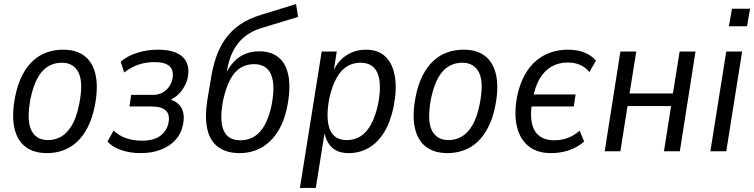

<svg xmlns="http://www.w3.org/2000/svg" viewBox="-20 -743 3704 943"><path d="M211 9Q145 9 104 -23Q63 -55 50 -117.5Q37 -180 55 -271Q67 -330 89.5 -373.5Q112 -417 142 -444.5Q172 -472 209.5 -485.5Q247 -499 290 -499Q356 -499 396.5 -467Q437 -435 450 -372.5Q463 -310 445 -220Q433 -161 410.5 -117.5Q388 -74 358.5 -46.5Q329 -19 291.5 -5Q254 9 211 9ZM216 -55Q251 -55 280.5 -72Q310 -89 333 -127.5Q356 -166 369 -232Q390 -337 366 -386Q342 -435 283 -435Q249 -435 219 -418.5Q189 -402 166.5 -363.5Q144 -325 130 -259Q110 -153 133.5 -104Q157 -55 216 -55Z M670 9Q618 9 574 -6.5Q530 -22 508 -48L538 -102Q563 -77 599 -64.5Q635 -52 677 -52Q734 -52 766 -75Q798 -98 807 -137Q816 -179 795 -199.5Q774 -220 725 -220H616L624 -277H732Q768 -277 793.5 -298.5Q819 -320 827 -355Q835 -397 813 -417.5Q791 -438 739 -438Q697 -438 660 -425.5Q623 -413 590 -387L573 -440Q605 -468 653.5 -483.5Q702 -499 755 -499Q840 -499 877.5 -463Q915 -427 902 -361Q897 -339 885 -317.5Q873 -296 855.5 -279Q838 -262 815 -252V-255Q857 -242 873 -209.5Q889 -177 878 -127Q870 -87 842 -56Q814 -25 770.5 -8Q727 9 670 9Z M1158 9Q1094 9 1053.5 -19.5Q1013 -48 999 -105.5Q985 -163 998 -250L1014 -344Q1023 -407 1040 -458Q1057 -509 1085.5 -550Q1114 -591 1157.5 -621.5Q1201 -652 1265 -671L1434 -723L1444 -660L1260 -604Q1215 -590 1180.5 -562Q1146 -534 1124.5 -491.5Q1103 -449 1094 -391L1092 -376H1087Q1105 -415 1129.5 -440.5Q1154 -466 1185 -478.5Q1216 -491 1253 -491Q1313 -491 1350 -459.5Q1387 -428 1397.5 -366.5Q1408 -305 1390 -216Q1374 -140 1340 -90Q1306 -40 1259.5 -15.5Q1213 9 1158 9ZM1161 -54Q1198 -54 1227.5 -71.5Q1257 -89 1279 -127Q1301 -165 1314 -227Q1333 -327 1311 -377.5Q1289 -428 1227 -428Q1191 -428 1161.5 -410Q1132 -392 1111 -353Q1090 -314 1076 -251Q1057 -153 1078 -103.5Q1099 -54 1161 -54Z M1453 180 1560 -490H1634L1616 -377H1610Q1626 -420 1651.5 -446.5Q1677 -473 1709 -486Q1741 -499 1778 -499Q1838 -499 1873.5 -464.5Q1909 -430 1919.5 -367Q1930 -304 1913 -218Q1897 -141 1865 -90.5Q1833 -40 1789 -15.5Q1745 9 1692 9Q1637 9 1607 -22Q1577 -53 1571 -108H1577L1531 180ZM1683 -55Q1721 -55 1750.5 -73.5Q1780 -92 1802 -131.5Q1824 -171 1837 -232Q1856 -331 1834.5 -383Q1813 -435 1750 -435Q1714 -435 1684.5 -417Q1655 -399 1633 -360Q1611 -321 1597 -259Q1579 -160 1600 -107.5Q1621 -55 1683 -55Z M2178 9Q2112 9 2071 -23Q2030 -55 2017 -117.5Q2004 -180 2022 -271Q2034 -330 2056.5 -373.5Q2079 -417 2109 -444.5Q2139 -472 2176.5 -485.5Q2214 -499 2257 -499Q2323 -499 2363.5 -467Q2404 -435 2417 -372.5Q2430 -310 2412 -220Q2400 -161 2377.5 -117.5Q2355 -74 2325.5 -46.5Q2296 -19 2258.5 -5Q2221 9 2178 9ZM2183 -55Q2218 -55 2247.5 -72Q2277 -89 2300 -127.5Q2323 -166 2336 -232Q2357 -337 2333 -386Q2309 -435 2250 -435Q2216 -435 2186 -418.5Q2156 -402 2133.5 -363.5Q2111 -325 2097 -259Q2077 -153 2100.5 -104Q2124 -55 2183 -55Z M2686 9Q2618 9 2575.5 -25.5Q2533 -60 2518.5 -123Q2504 -186 2520 -271Q2533 -331 2557 -374.5Q2581 -418 2614 -445.5Q2647 -473 2686.5 -486Q2726 -499 2769 -499Q2816 -499 2850.5 -485Q2885 -471 2907 -445L2875 -389Q2855 -413 2828.5 -424.5Q2802 -436 2768 -436Q2724 -436 2689 -416Q2654 -396 2630.5 -356.5Q2607 -317 2597 -255L2592 -279H2807L2798 -220H2583L2593 -237Q2583 -176 2593 -135Q2603 -94 2631 -74Q2659 -54 2701 -54Q2738 -54 2768.5 -65.5Q2799 -77 2827 -101L2849 -48Q2828 -29 2802 -16.5Q2776 -4 2747 2.5Q2718 9 2686 9Z M2950 0 3027 -490H3105L3072 -284H3285L3318 -490H3396L3319 0H3241L3276 -222H3062L3027 0Z M3560 -614 3575 -700H3664L3649 -614ZM3469 0 3547 -490H3625L3547 0Z"/></svg>

Font: Nunito Sans 10pt Condensed
Style: Italic
Weight: 400
Width: 3
Italic angle: -9°
Designer: Vernon Adams
Foundry: Vernon Adams
Version: Version 3.101;gftools[0.9.27]